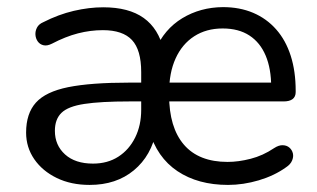

<svg xmlns="http://www.w3.org/2000/svg" viewBox="-20 -516 901 545"><path d="M234.4 8.9Q181.7 8.9 141.1 -10.8Q100.5 -30.5 77.3 -64.1Q54.1 -97.8 54.1 -139.7Q54.1 -193.7 81.9 -224.7Q109.6 -255.6 173.6 -268.6Q237.7 -281.5 347.3 -281.5H392.3V-228.1H347.4Q265.8 -228.1 219.5 -221Q173.2 -214 154.5 -195.7Q135.8 -177.5 135.8 -144.6Q135.8 -103.7 164.7 -77.6Q193.5 -51.6 244 -51.6Q285.4 -51.6 316 -71.3Q346.5 -91 363.7 -125.7Q380.8 -160.3 380.8 -204.2V-311.5Q380.8 -374.3 354.6 -402.4Q328.4 -430.4 272.1 -430.4Q236.7 -430.4 201.3 -421.3Q166 -412.2 127.4 -392Q113.7 -385.1 103.4 -387.6Q93.2 -390 87.3 -398.2Q81.4 -406.5 80.6 -417Q79.8 -427.5 84.9 -437.5Q90 -447.5 102.6 -452.9Q146 -475 189.5 -485.2Q233.1 -495.3 272.9 -495.3Q345.6 -495.3 387.9 -465Q430.2 -434.7 444.5 -374.2H420.7Q446.2 -433.2 497.4 -464.3Q548.7 -495.3 612.7 -495.8Q660.5 -495.8 698.6 -479.6Q736.7 -463.4 763.8 -432.7Q791 -402 805.2 -357.8Q819.3 -313.7 819.3 -258.2V-254.7Q819.3 -241.4 810.5 -234.7Q801.8 -228.1 785.1 -228.1H451V-281.5H765.3L749.8 -268.6Q749.8 -321.1 734.1 -358.2Q718.5 -395.3 688 -415.2Q657.4 -435.2 612 -435.2Q565.6 -435.2 531.2 -413Q496.9 -390.8 478.5 -350.2Q460 -309.7 460 -253.3V-246.3Q460 -154.3 502.1 -105.3Q544.2 -56.4 626.1 -56.4Q656.9 -56.4 691.5 -65.3Q726.1 -74.1 757.8 -95.4Q771.3 -104.3 782.8 -103.8Q794.3 -103.4 801.7 -96.8Q809.1 -90.3 811.4 -80.5Q813.6 -70.8 809 -60.1Q804.5 -49.3 791.8 -41Q758.9 -17.4 714.7 -4.2Q670.5 8.9 627.3 8.9Q542.2 8.9 483.8 -30.1Q425.4 -69.1 403.5 -145.4H423.9Q410 -74.1 360 -32.6Q310 8.9 234.4 8.9Z"/></svg>

Font: Nunito ExtraLight
Style: Regular
Weight: 200
Designer: Vernon Adams
Foundry: Vernon Adams
Version: Version 3.602